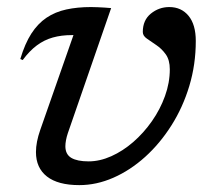

<svg xmlns="http://www.w3.org/2000/svg" viewBox="-20 -528 619 558"><path d="M549 -409Q549 -340.5 530.2 -278.2Q511.5 -216 478.2 -163.5Q445 -111 401.8 -72Q358.5 -33 309.5 -11.5Q260.5 10 210.5 10Q148.5 10 116.5 -15Q84.5 -40 84.5 -86Q84.5 -115 97 -150.5L193.5 -426Q193 -426 191.5 -426Q190 -426 188.5 -426Q158.5 -426 133.5 -419Q108.5 -412 87 -396Q65.5 -380 46 -353.5L39 -356.5Q52.5 -401.5 71.2 -430.5Q90 -459.5 115.2 -476.5Q140.5 -493.5 172.8 -500.5Q205 -507.5 244.5 -507.5Q254.5 -507.5 264 -507Q273.5 -506.5 283.5 -506Q293.5 -505.5 303 -504.5L177 -140.5Q173.5 -130 171.8 -120.5Q170 -111 170 -103Q170 -79.5 187.2 -69.2Q204.5 -59 237.5 -59Q270 -59 303.5 -74Q337 -89 367.2 -115.2Q397.5 -141.5 421.5 -175.8Q445.5 -210 459.5 -248.8Q473.5 -287.5 473.5 -326.5Q473.5 -353.5 461.8 -370Q450 -386.5 434.2 -397Q418.5 -407.5 406.8 -415.8Q395 -424 395 -435Q395 -469.5 418.5 -488.5Q442 -507.5 472 -507.5Q507 -507.5 528 -482Q549 -456.5 549 -409Z"/></svg>

Font: Newsreader 8pt
Style: Italic
Weight: 400
Italic angle: -17°
Version: Version 1.003